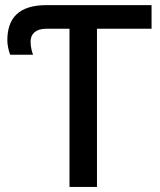

<svg xmlns="http://www.w3.org/2000/svg" viewBox="-20 -734 628 754"><path d="M360.8 0V-621.1H575.2V-713.9H163.1C53.7 -713.9 8.8 -663.1 8.8 -575.2C8.8 -556.2 14.6 -532.2 20 -519H109.9C106 -528.3 100.1 -548.8 100.1 -570.8C100.1 -600.1 119.6 -621.1 161.1 -621.1H252.9V0Z"/></svg>

Font: Noto Reveo Sans
Style: Regular
Weight: 500
Designer: Monotype Design Team
Foundry: Monotype Imaging Inc.
Version: Version 2.007